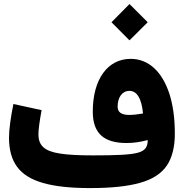

<svg xmlns="http://www.w3.org/2000/svg" viewBox="-20 -958 941 978"><path d="M639.6 -752.4 732.4 -844.7 639.6 -937.5 547.9 -844.7ZM732.4 -244.6C732.4 -210.9 721.2 -190.9 682.6 -180.2C643.6 -169.4 572.3 -166.5 452.6 -166.5C381.3 -166.5 325.7 -169.4 285.6 -175.8C205.1 -188 175.8 -217.8 175.8 -273.9C175.8 -297.9 181.2 -338.9 191.9 -397L48.3 -428.2C35.2 -364.3 25.9 -300.8 25.9 -256.3C25.9 -194.8 39.6 -145.5 67.4 -107.9C122.6 -32.7 241.7 0 439.5 0C545.9 0 630.9 -8.8 693.8 -26.9C756.8 -44.4 801.8 -73.7 829.6 -114.3C856.9 -154.8 870.6 -209.5 870.6 -277.3C870.6 -355 861.3 -421.9 843.3 -479C806.2 -592.8 737.3 -658.2 645.5 -658.2C528.3 -658.2 452.6 -554.2 452.6 -389.6C452.6 -280.3 507.3 -229.5 625 -229.5C659.2 -229.5 694.8 -234.4 732.4 -244.6ZM708.5 -379.9C683.1 -375.5 658.7 -372.6 637.2 -372.6C598.6 -372.6 579.1 -386.7 579.1 -414.6C579.1 -461.9 602.1 -495.1 639.2 -495.1C677.7 -495.1 701.2 -456.5 708.5 -379.9Z"/></svg>

Font: Estedad ExtraBold
Style: Regular
Weight: 800
Designer: Amin Abedi
Version: Version 7.3